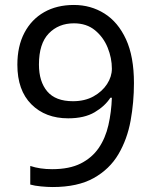

<svg xmlns="http://www.w3.org/2000/svg" viewBox="-20 -744 612 774"><path d="M520 -409Q520 -332 506.5 -257.5Q493 -183 457.5 -122.5Q422 -62 357.5 -26Q293 10 192 10Q172 10 145.5 7.5Q119 5 102 0V-75Q141 -62 190 -62Q260 -62 305.5 -85Q351 -108 378 -147.5Q405 -187 417 -239.5Q429 -292 431 -350H425Q403 -316 361.5 -291.5Q320 -267 255 -267Q163 -267 106.5 -323.5Q50 -380 50 -483Q50 -558 78.5 -612Q107 -666 158 -695Q209 -724 278 -724Q346 -724 401 -689.5Q456 -655 488 -585.5Q520 -516 520 -409ZM278 -650Q216 -650 176.5 -609Q137 -568 137 -484Q137 -415 170.5 -375.5Q204 -336 274 -336Q322 -336 357 -355.5Q392 -375 411.5 -405Q431 -435 431 -467Q431 -510 414 -552Q397 -594 363 -622Q329 -650 278 -650Z"/></svg>

Font: Noto Sans Zanabazar Square
Style: Regular
Weight: 400
Version: Version 2.005; ttfautohint (v1.8.4.7-5d5b)